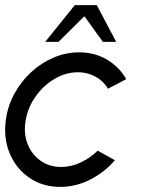

<svg xmlns="http://www.w3.org/2000/svg" viewBox="-28 -719 557 752"><path d="M354.5 -129 422 -91.5Q381 -44 325 -15.5Q269 13 208 13Q139 13 87.2 -22.5Q35.5 -58 10.2 -117.8Q-15 -177.5 -5 -250Q2.5 -305 28.8 -352.8Q55 -400.5 94.5 -436.8Q134 -473 182.2 -493.5Q230.5 -514 282 -514Q343 -514 391 -485.5Q439 -457 466.5 -409L395 -371.5Q376.5 -402.5 345.2 -419.2Q314 -436 278 -436Q229.5 -436 186 -410.2Q142.5 -384.5 112.2 -342.2Q82 -300 73 -250Q63.5 -199.5 79.2 -157.5Q95 -115.5 129.8 -90.2Q164.5 -65 212 -65Q250.5 -65 288.2 -82.8Q326 -100.5 354.5 -129ZM351 -699 427 -555H375L302.5 -655.5L201 -555H149L265 -699Z"/></svg>

Font: Urbanist
Style: Italic
Weight: 400
Italic angle: -8°
Designer: Corey Hu
Foundry: Corey Hu
Version: Version 1.330; ttfautohint (v1.8.4.7-5d5b)